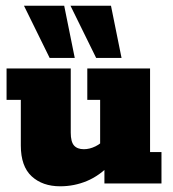

<svg xmlns="http://www.w3.org/2000/svg" viewBox="-20 -643 608 673"><path d="M191 10Q129 10 91 -25Q53 -60 53 -133V-293H3V-403H228V-178Q228 -146 239.5 -133Q251 -120 274 -120Q294 -120 314.5 -130Q335 -140 348 -157L331 -120V-293H286V-403H506V-110H546V0H346V-67L368 -68Q329 -27 284.5 -8.5Q240 10 191 10ZM317 -440 227 -623H369L406 -440ZM154 -440 64 -623H205L242 -440Z"/></svg>

Font: Rokkitt Black
Style: Regular
Weight: 900
Designer: Vernon Adams
Foundry: Vernon Adams
Version: Version 3.103